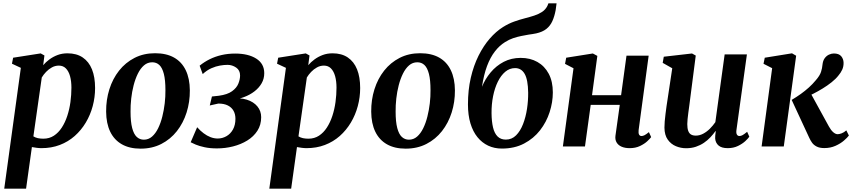

<svg xmlns="http://www.w3.org/2000/svg" viewBox="-20 -882 5131 1156"><path d="M5.5 254 105.5 -473.5 52 -498.5 59 -534.5 225 -560.5 247.5 -548 240 -489.5Q255.5 -508 277.5 -524.2Q299.5 -540.5 326.8 -550.8Q354 -561 386.5 -561Q441 -561 478 -536Q515 -511 533.8 -464.5Q552.5 -418 552.5 -352Q552.5 -296.5 538.2 -243.2Q524 -190 496.5 -144Q469 -98 429.8 -63.2Q390.5 -28.5 340 -9.2Q289.5 10 229.5 10Q216 10 201 8Q186 6 172 3.5L137 254ZM181 -61Q193 -53.5 207.8 -50.2Q222.5 -47 241 -47Q277 -47 304.5 -65Q332 -83 352 -113.8Q372 -144.5 385 -184Q398 -223.5 404 -267.2Q410 -311 410 -354Q410 -393 401.8 -423Q393.5 -453 376.8 -470Q360 -487 334.5 -487Q312 -487 292.5 -476.2Q273 -465.5 257.5 -449.2Q242 -433 231.5 -415.5Z M913.5 -561.5Q981.5 -561.5 1027.8 -535.5Q1074 -509.5 1098.2 -459.5Q1122.5 -409.5 1123 -338Q1123.5 -268 1103.5 -204.8Q1083.5 -141.5 1045 -92.5Q1006.5 -43.5 951.2 -15.2Q896 13 826.5 13Q760 13 713.8 -13.2Q667.5 -39.5 643.5 -89.2Q619.5 -139 619 -210Q618.5 -281 638.5 -344.5Q658.5 -408 697 -456.8Q735.5 -505.5 790.2 -533.5Q845 -561.5 913.5 -561.5ZM896.5 -507Q868.5 -507 847 -488.5Q825.5 -470 810 -438.5Q794.5 -407 784.5 -368.2Q774.5 -329.5 770 -288.5Q765.5 -247.5 766 -210Q766 -148.5 775.8 -111.2Q785.5 -74 803.5 -57.5Q821.5 -41 846 -41Q874 -41 895.2 -59.5Q916.5 -78 932 -109.5Q947.5 -141 957.2 -180Q967 -219 971.8 -260Q976.5 -301 976 -339Q976 -400.5 966.5 -437.2Q957 -474 939.5 -490.5Q922 -507 896.5 -507Z M1286 11.5Q1244.5 11.5 1212 4.5Q1179.5 -2.5 1158.2 -11.5Q1137 -20.5 1128 -25.5L1167 -116Q1185.5 -95 1205.8 -79.8Q1226 -64.5 1247.5 -56.2Q1269 -48 1291 -48Q1318.5 -48 1343 -61.8Q1367.5 -75.5 1382.5 -102.2Q1397.5 -129 1397.5 -167Q1397.5 -194.5 1386 -215Q1374.5 -235.5 1351.8 -247Q1329 -258.5 1294.5 -258.5L1243 -247L1256 -301L1297.5 -305.5Q1349.5 -312.5 1377.2 -332.8Q1405 -353 1415.2 -378.8Q1425.5 -404.5 1425.5 -427.5Q1425.5 -459 1401.8 -475.2Q1378 -491.5 1350 -491.5Q1329 -491.5 1304.2 -487.2Q1279.5 -483 1252.8 -471.2Q1226 -459.5 1200.5 -436L1182 -486.5Q1209.5 -509 1242.2 -525.2Q1275 -541.5 1313.5 -550.5Q1352 -559.5 1396 -559.5Q1475 -559.5 1523 -529Q1571 -498.5 1571 -441.5Q1571 -408 1555.2 -380.5Q1539.5 -353 1512.2 -332Q1485 -311 1450 -297.8Q1415 -284.5 1377 -280L1369 -287Q1424.5 -295 1465.8 -282Q1507 -269 1529.8 -241.2Q1552.5 -213.5 1552.5 -176.5Q1552.5 -130 1529.8 -94.8Q1507 -59.5 1468.8 -36Q1430.5 -12.5 1383.2 -0.5Q1336 11.5 1286 11.5Z M1601.5 254 1701.5 -473.5 1648 -498.5 1655 -534.5 1821 -560.5 1843.5 -548 1836 -489.5Q1851.5 -508 1873.5 -524.2Q1895.5 -540.5 1922.8 -550.8Q1950 -561 1982.5 -561Q2037 -561 2074 -536Q2111 -511 2129.8 -464.5Q2148.5 -418 2148.5 -352Q2148.5 -296.5 2134.2 -243.2Q2120 -190 2092.5 -144Q2065 -98 2025.8 -63.2Q1986.5 -28.5 1936 -9.2Q1885.5 10 1825.5 10Q1812 10 1797 8Q1782 6 1768 3.5L1733 254ZM1777 -61Q1789 -53.5 1803.8 -50.2Q1818.5 -47 1837 -47Q1873 -47 1900.5 -65Q1928 -83 1948 -113.8Q1968 -144.5 1981 -184Q1994 -223.5 2000 -267.2Q2006 -311 2006 -354Q2006 -393 1997.8 -423Q1989.5 -453 1972.8 -470Q1956 -487 1930.5 -487Q1908 -487 1888.5 -476.2Q1869 -465.5 1853.5 -449.2Q1838 -433 1827.5 -415.5Z M2509.5 -561.5Q2577.5 -561.5 2623.8 -535.5Q2670 -509.5 2694.2 -459.5Q2718.5 -409.5 2719 -338Q2719.5 -268 2699.5 -204.8Q2679.5 -141.5 2641 -92.5Q2602.5 -43.5 2547.2 -15.2Q2492 13 2422.5 13Q2356 13 2309.8 -13.2Q2263.5 -39.5 2239.5 -89.2Q2215.5 -139 2215 -210Q2214.5 -281 2234.5 -344.5Q2254.5 -408 2293 -456.8Q2331.5 -505.5 2386.2 -533.5Q2441 -561.5 2509.5 -561.5ZM2492.5 -507Q2464.5 -507 2443 -488.5Q2421.5 -470 2406 -438.5Q2390.5 -407 2380.5 -368.2Q2370.5 -329.5 2366 -288.5Q2361.5 -247.5 2362 -210Q2362 -148.5 2371.8 -111.2Q2381.5 -74 2399.5 -57.5Q2417.5 -41 2442 -41Q2470 -41 2491.2 -59.5Q2512.5 -78 2528 -109.5Q2543.5 -141 2553.2 -180Q2563 -219 2567.8 -260Q2572.5 -301 2572 -339Q2572 -400.5 2562.5 -437.2Q2553 -474 2535.5 -490.5Q2518 -507 2492.5 -507Z M3331 -862 3325.5 -821Q3318.5 -783 3305.5 -754.5Q3292.5 -726 3269.5 -707.8Q3246.5 -689.5 3208.5 -681Q3198 -679 3186.5 -677Q3175 -675 3162.5 -673.5Q3142 -670 3118.2 -665.2Q3094.5 -660.5 3069.2 -652Q3044 -643.5 3020 -628Q2988 -608.5 2960 -572.8Q2932 -537 2912.2 -484Q2892.5 -431 2882 -359.5Q2901 -406.5 2934.2 -446.2Q2967.5 -486 3013 -509.8Q3058.5 -533.5 3115 -533.5Q3172 -533.5 3215.5 -509Q3259 -484.5 3283.8 -438Q3308.5 -391.5 3308.5 -325.5Q3308.5 -266.5 3289.2 -206.8Q3270 -147 3231.5 -97.5Q3193 -48 3135.5 -17.8Q3078 12.5 3001.5 12.5Q2956.5 12.5 2919.2 -5Q2882 -22.5 2854.8 -56Q2827.5 -89.5 2812.5 -139Q2797.5 -188.5 2797.5 -253.5Q2797.5 -340 2814.5 -413.5Q2831.5 -487 2861 -546.2Q2890.5 -605.5 2928.5 -649.2Q2966.5 -693 3009 -719.5Q3042 -740 3074.8 -751.8Q3107.5 -763.5 3138.8 -771.5Q3170 -779.5 3196.8 -788.2Q3223.5 -797 3244 -810.5Q3264.5 -824 3276 -847L3282 -862ZM3081.5 -472Q3048.5 -472 3022.2 -450Q2996 -428 2977.2 -389.8Q2958.5 -351.5 2948.8 -302.8Q2939 -254 2939.5 -200.5Q2940 -150 2948.5 -114.5Q2957 -79 2976 -60.2Q2995 -41.5 3025.5 -41.5Q3061.5 -41.5 3087.2 -67.2Q3113 -93 3129.2 -135Q3145.5 -177 3153 -226.5Q3160.5 -276 3160 -324Q3159 -402 3139 -437Q3119 -472 3081.5 -472Z M3825 -98.5Q3823 -79.5 3828 -71.2Q3833 -63 3842 -63Q3850.5 -63 3860.2 -67.8Q3870 -72.5 3887 -86.5L3900.5 -56.5Q3894.5 -48 3877.5 -32Q3860.5 -16 3833.5 -3Q3806.5 10 3771 10Q3743.5 10 3723.2 1.5Q3703 -7 3692.8 -23.8Q3682.5 -40.5 3685.5 -64.5L3711.5 -250.5H3536.5L3502 0H3369L3433 -471L3382 -497.5L3389 -534.5L3549.5 -560L3576.5 -545.5L3544.5 -309H3719.5L3752 -547H3885.5Z M4111 10.5Q4079 10.5 4049.5 -1.8Q4020 -14 4000.5 -41.2Q3981 -68.5 3980.5 -113.5Q3980.5 -130.5 3982.2 -151.8Q3984 -173 3987 -196.5Q3990 -220 3993.2 -243.5Q3996.5 -267 4000 -288.5L4027.5 -471L3970 -503.5L3976.5 -540.5L4146.5 -560L4169 -547.5L4135.5 -288Q4133 -267 4130 -245Q4127 -223 4124.2 -202.5Q4121.5 -182 4119.8 -164.8Q4118 -147.5 4118 -135Q4118 -109 4123.8 -93.8Q4129.5 -78.5 4140.8 -72Q4152 -65.5 4169.5 -65.5Q4192 -65.5 4213.8 -77Q4235.5 -88.5 4254.2 -107.2Q4273 -126 4287 -146.5L4343 -554.5H4477L4414 -99Q4411.5 -80.5 4416.8 -71.8Q4422 -63 4432 -63Q4441 -63 4451 -68.5Q4461 -74 4478.5 -88.5L4491.5 -59Q4485.5 -49.5 4468 -33Q4450.5 -16.5 4423.2 -3.2Q4396 10 4361.5 10Q4325 10 4306.8 -5.5Q4288.5 -21 4286 -47Q4286 -50 4286 -55Q4286 -60 4286.5 -66.5Q4287 -73 4288 -79.5Q4289 -86 4289.5 -92L4288 -93Q4274.5 -74 4257.2 -55.5Q4240 -37 4218.2 -22.2Q4196.5 -7.5 4170 1.5Q4143.5 10.5 4111 10.5Z M4565.5 0 4629 -471.5 4577 -498 4584.5 -534.5 4748.5 -561 4773.5 -546.5 4699 0ZM4943 9.5Q4914.5 9.5 4896.8 0.2Q4879 -9 4869 -23.2Q4859 -37.5 4852.5 -52L4746.5 -280.5Q4776 -298 4801.8 -316.5Q4827.5 -335 4850 -355.2Q4872.5 -375.5 4891.5 -398.5Q4916 -426.5 4923.2 -449.2Q4930.5 -472 4932 -492Q4934.5 -516.5 4945.2 -531.2Q4956 -546 4971 -553Q4986 -560 5000.5 -560Q5031 -560 5044.8 -543.5Q5058.5 -527 5059 -504.5Q5059.5 -481.5 5050.8 -462.5Q5042 -443.5 5029 -428.5Q5012.5 -407 4987 -386.8Q4961.5 -366.5 4932.8 -349Q4904 -331.5 4876.5 -317.5Q4849 -303.5 4827.5 -294L4851 -338.5L4971 -120Q4983 -98 4996.8 -86Q5010.5 -74 5023.5 -74Q5033 -74 5047.2 -79.2Q5061.5 -84.5 5075.5 -97L5091 -66Q5082 -53.5 5061.2 -35.5Q5040.5 -17.5 5010.2 -4Q4980 9.5 4943 9.5Z"/></svg>

Font: Merriweather 36pt
Style: Bold Italic
Weight: 700
Italic angle: -7.8°
Version: Version 2.101